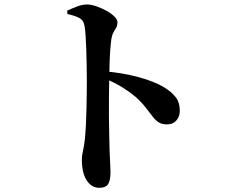

<svg xmlns="http://www.w3.org/2000/svg" viewBox="-20 -810 1040 880"><path d="M288 -761.2Q309.6 -771.2 333.3 -780.4Q357 -789.5 378.7 -789.5Q397.3 -789.5 421.1 -781.5Q444.9 -773.4 467.4 -761Q489.8 -748.7 504 -734.5Q518.3 -720.4 518.3 -708.1Q518.3 -693.5 512.5 -683.4Q506.6 -673.3 500.3 -662.1Q494 -651 490.5 -632.1Q487.5 -609.9 485.3 -581.1Q483.1 -552.4 482.2 -519.3Q481.3 -486.2 480.6 -451.5Q479.9 -410.8 479.4 -367Q478.9 -323.2 479.2 -279.3Q479.6 -235.4 480.6 -195.1Q481.5 -154.9 482.2 -121.1Q483.7 -82.8 485.1 -57.6Q486.4 -32.5 486.4 -22.1Q486.4 16.9 475.6 33.8Q464.7 50.8 435.4 50.8Q409.6 50.8 391.6 34.1Q373.6 17.4 364.3 -11.4Q355.1 -40.2 355.1 -77Q355.1 -97.1 360.1 -117.5Q365.1 -138 368.8 -170.9Q371.8 -198.9 373.7 -235.7Q375.6 -272.4 376.4 -311.1Q377.3 -349.7 377.6 -383.8Q378 -417.8 378 -440.1Q378 -471.5 377.3 -508.4Q376.6 -545.3 375.5 -581.2Q374.4 -617.1 372.4 -646.9Q370.4 -676.7 367 -693.5Q362.3 -718.7 341 -729Q319.6 -739.3 289 -745.5ZM458.3 -483.1Q540.5 -476.5 613.5 -456.9Q686.5 -437.3 731.4 -410.3Q764.3 -390.7 784.2 -366Q804.1 -341.2 804.1 -301.1Q804.1 -276.8 788.7 -258.3Q773.4 -239.9 745.6 -239.9Q721.8 -239.9 707 -249.5Q692.2 -259.1 679 -276.4Q665.9 -293.6 648 -316.8Q630.1 -340 601.4 -366.1Q574.8 -388.5 541.4 -409.3Q508 -430.1 458.3 -451.3Z"/></svg>

Font: Noto Serif JP
Style: Regular
Weight: 200
Designer: Ryoko NISHIZUKA 西塚涼子 (kana & ideographs); Frank Grießhammer (Latin, Greek & Cyrillic); Wenlong ZHANG 张文龙 (bopomofo); San
Foundry: Adobe
Version: Version 2.001;hotconv 1.1.0;makeotfexe 2.6.0